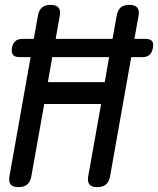

<svg xmlns="http://www.w3.org/2000/svg" viewBox="-20 -760 650 790"><path d="M396 -332H162L109 -35Q105 -12 92 -1Q79 10 56 10Q33 10 24 -1Q15 -12 19 -35L106 -525H60Q41 -525 33.5 -534.5Q26 -544 29 -563Q33 -582 43.5 -591Q54 -600 73 -600H119L136 -695Q140 -718 152.5 -729Q165 -740 188 -740Q211 -740 220.5 -729Q230 -718 226 -695L209 -600H443L460 -695Q464 -718 476.5 -729Q489 -740 512 -740Q535 -740 544.5 -729Q554 -718 550 -695L533 -600H579Q598 -600 605.5 -591Q613 -582 609 -563Q606 -544 595.5 -534.5Q585 -525 566 -525H520L433 -35Q429 -12 416 -1Q403 10 380 10Q357 10 348 -1Q339 -12 343 -35ZM195 -525 177 -422H411L429 -525Z"/></svg>

Font: Maple Mono Normal NL
Style: Italic
Weight: 400
Italic angle: -10°
Monospace: yes
Designer: subframe7536
Version: Version 7.000